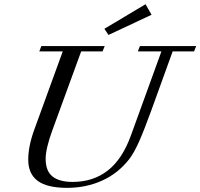

<svg xmlns="http://www.w3.org/2000/svg" viewBox="-20 -883 956 916"><path d="M497.6 -716.3 478 -745.6 674.3 -862.8 703.1 -812.5ZM300.8 13.2Q204.6 13.2 159.7 -20.3Q114.7 -53.7 114.7 -121.1Q114.7 -185.5 143.6 -264.6L279.3 -637.7H167.5L177.2 -663.1H479.5L469.2 -637.7H367.2L229.5 -260.7Q197.8 -173.8 197.8 -125Q197.8 -67.4 230.2 -41.3Q262.7 -15.1 326.2 -15.1Q424.8 -15.1 494.4 -69.6Q564 -124 605 -237.8L750 -637.7H637.7L647.5 -663.1H916L905.8 -637.7H803.7L702.1 -356.9Q668.5 -264.2 644 -208.7Q619.6 -153.3 595.2 -122.1Q542.5 -55.2 466.3 -21Q390.1 13.2 300.8 13.2Z"/></svg>

Font: Elstob
Style: Italic
Weight: 400
Italic angle: -20°
Designer: Peter S. Baker
Version: Version 1.015